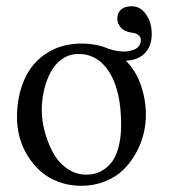

<svg xmlns="http://www.w3.org/2000/svg" viewBox="-20 -581 542 613"><path d="M34.2 -205.1Q34.2 -273.9 57.9 -327.1Q81.5 -380.4 128.9 -411.1Q176.3 -441.9 240.7 -441.9Q288.6 -441.9 327.6 -424.8Q354 -416.5 377 -416.5Q383.3 -416.5 390.4 -417.7Q397.5 -418.9 407.2 -422.4Q417 -425.8 423.3 -433.8Q429.7 -441.9 429.7 -453.6Q429.7 -462.9 421.4 -469.2Q413.1 -475.6 401.9 -476.6Q377.9 -479.5 366.2 -492.4Q354.5 -505.4 354.5 -522Q354.5 -540 366.5 -550.5Q378.4 -561 400.4 -561Q428.2 -561 446.3 -535.2Q464.4 -509.3 464.4 -472.7Q464.4 -433.6 442.4 -411.1Q420.4 -388.7 381.8 -387.2Q414.1 -355 429.9 -308.8Q445.8 -262.7 445.8 -214.4Q445.8 -183.6 438 -152.3Q430.2 -121.1 413.6 -91.3Q397 -61.5 373.3 -38.6Q349.6 -15.6 314.9 -1.7Q280.3 12.2 239.3 12.2Q200.2 12.2 166.5 -0.5Q132.8 -13.2 108.9 -34.7Q85 -56.2 67.9 -84.2Q50.8 -112.3 42.5 -143.1Q34.2 -173.8 34.2 -205.1ZM230.5 -408.7Q201.7 -408.7 178.7 -392.8Q155.8 -377 141.8 -350.8Q127.9 -324.7 120.6 -293.2Q113.3 -261.7 113.3 -228Q113.3 -197.8 122.1 -163.6Q130.9 -129.4 147.2 -97.4Q163.6 -65.4 192.1 -44.4Q220.7 -23.4 255.9 -23.4Q271 -23.4 284.9 -27.1Q298.8 -30.8 314.2 -41.5Q329.6 -52.2 340.8 -69.1Q352.1 -85.9 359.4 -115.2Q366.7 -144.5 366.7 -182.1Q366.7 -290 329.8 -349.4Q293 -408.7 230.5 -408.7Z"/></svg>

Font: Libertinage
Style: f
Weight: 400
Designer: OSP
Foundry: OSP
Version: Version 1.0; 2008; OFL relea